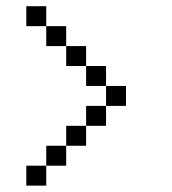

<svg xmlns="http://www.w3.org/2000/svg" viewBox="-20 -582 540 602"><path d="M375 -250V-312.5H312.5V-250H250V-187.5H187.5V-125H125V-62.5H62.5V0H125V-62.5H187.5V-125H250V-187.5H312.5V-250ZM312.5 -312.5V-375H250V-312.5ZM250 -375V-437.5H187.5V-375ZM187.5 -437.5V-500H125V-437.5ZM125 -500V-562.5H62.5V-500Z"/></svg>

Font: Unifont
Style: Medium
Weight: 500
Version: Version 9.0.06